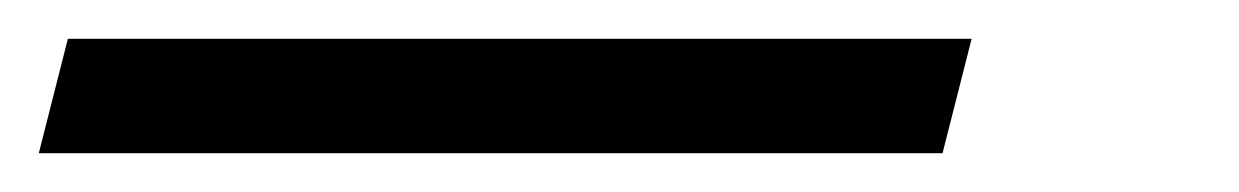

<svg xmlns="http://www.w3.org/2000/svg" viewBox="-95 79 639 99"><path d="M-60 99H406L391 158H-75Z"/></svg>

Font: IBM Plex Serif Medm
Style: Italic
Weight: 500
Italic angle: -14°
Designer: Mike Abbink, Paul van der Laan, Pieter van Rosmalen
Foundry: Bold Monday
Version: Version 3.001